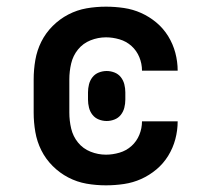

<svg xmlns="http://www.w3.org/2000/svg" viewBox="-20 -548 640 576"><path d="M298 8Q268 8 239.5 3Q211 -2 185 -15.5Q159 -29 138 -50Q117 -71 104 -97Q91 -123 86 -152Q81 -181 81 -210V-310Q81 -339 86 -368Q91 -397 104 -423Q117 -449 138 -470Q159 -491 185 -504.5Q211 -518 239.5 -523Q268 -528 298 -528Q325 -528 352 -524Q379 -520 403.5 -509Q428 -498 449 -480.5Q470 -463 484.5 -439.5Q499 -416 506 -389.5Q513 -363 513 -336H406Q406 -357 398 -376.5Q390 -396 374.5 -410Q359 -424 338.5 -430Q318 -436 298 -436Q274 -436 251.5 -427Q229 -418 214 -399.5Q199 -381 193.5 -357.5Q188 -334 188 -310V-210Q188 -186 193.5 -162.5Q199 -139 214 -120.5Q229 -102 251.5 -93Q274 -84 298 -84Q318 -84 338.5 -90Q359 -96 374.5 -110Q390 -124 398 -143.5Q406 -163 406 -184H513Q513 -157 506 -130.5Q499 -104 484.5 -80.5Q470 -57 449 -39.5Q428 -22 403.5 -11Q379 0 352 4Q325 8 298 8ZM300 -185Q288 -185 276.5 -189.5Q265 -194 257.5 -203.5Q250 -213 247 -225Q244 -237 244 -249V-271Q244 -283 247 -295Q250 -307 257.5 -316.5Q265 -326 276.5 -330.5Q288 -335 300 -335Q312 -335 323.5 -330.5Q335 -326 342.5 -316.5Q350 -307 353 -295Q356 -283 356 -271V-249Q356 -237 353 -225Q350 -213 342.5 -203.5Q335 -194 323.5 -189.5Q312 -185 300 -185Z"/></svg>

Font: Iosevka Etoile Semibold
Style: Regular
Weight: 600
Designer: Belleve Invis
Foundry: Belleve Invis
Version: Version 22.1.2; ttfautohint (v1.8.4)